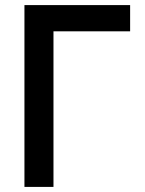

<svg xmlns="http://www.w3.org/2000/svg" viewBox="-20 -734 570 754"><path d="M76 0V-714H491V-611H190V0Z"/></svg>

Font: Noto Sans Mono Condensed SemiBold
Style: Regular
Weight: 600
Width: 3
Designer: Monotype Design Team
Foundry: Monotype Imaging Inc.
Version: Version 2.014